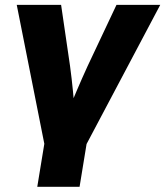

<svg xmlns="http://www.w3.org/2000/svg" viewBox="-20 -542 660 767"><path d="M160.2 48.3 46.9 -522.5H224.1L259.8 -278.3Q266.6 -228 271.5 -177.5Q276.4 -127 280.8 -75.2H242.7Q264.2 -127 285.6 -177.5Q307.1 -228 330.1 -278.3L445.3 -522.5H620.1L317.9 48.3ZM128.9 204.1 162.6 -1.5H331.5L297.9 204.1Z"/></svg>

Font: Inter 28pt ExtraBold
Style: Italic
Weight: 800
Italic angle: -9.3988°
Designer: Rasmus Andersson
Foundry: rsms
Version: Version 4.001;git-66647c0bb